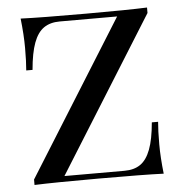

<svg xmlns="http://www.w3.org/2000/svg" viewBox="-47 -654 669 699"><g transform="rotate(-5 287.5 -304.0)"><path d="M162.6 -22.9H382.3Q417.5 -22.9 440.4 -38.8Q463.4 -54.7 477.3 -91.3Q491.2 -127.9 496.6 -189.9H519.5Q516.6 -158.7 516.6 -107.9Q516.6 -60.1 523.4 0Q452.6 -2.9 284.7 -2.9Q124.5 -2.9 51.3 0V-20L404.3 -585H194.3Q159.7 -585 136.5 -569.1Q113.3 -553.2 99.6 -516.6Q85.9 -480 80.6 -418H57.6Q60.5 -449.7 60.5 -500Q60.5 -547.9 53.7 -607.9Q124.5 -605 292.5 -605Q445.3 -605 515.6 -607.9V-587.9Z"/></g></svg>

Font: TypoPRO Playfair Display SC
Style: Regular
Weight: 400
Designer: Claus Eggers Sørensen
Foundry: Claus Eggers Sørensen
Version: Version 1.004;PS 001.004;hotconv 1.0.70;makeotf.lib2.5.58329